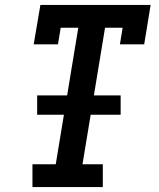

<svg xmlns="http://www.w3.org/2000/svg" viewBox="-20 -755 640 775"><path d="M111 0V-92H205L238 -292H130V-370H251L296 -643H225L214 -576H116L143 -735H588L562 -576H464L475 -643H404L359 -370H467V-292H346L313 -92H395V0Z"/></svg>

Font: Iosevka Curly Slab SmBdExObl
Style: Regular
Weight: 600
Width: 7
Italic angle: -9°
Monospace: yes
Designer: Belleve Invis
Foundry: Belleve Invis
Version: Version 11.1.0; ttfautohint (v1.8.3)